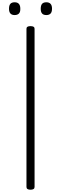

<svg xmlns="http://www.w3.org/2000/svg" viewBox="-20 -1649 535 1683"><path d="M247 14Q230 14 221 8Q212 2 212 -10V-1397Q212 -1409 221 -1414.5Q230 -1420 247 -1420Q265 -1420 274 -1414.5Q283 -1409 283 -1397V-10Q283 2 274 8Q265 14 247 14ZM108 -1517Q84 -1517 71.5 -1530.5Q59 -1544 59 -1572Q59 -1602 71 -1615.5Q83 -1629 109 -1629Q133 -1629 145.5 -1615Q158 -1601 158 -1573Q159 -1544 146 -1530.5Q133 -1517 108 -1517ZM386 -1517Q361 -1517 349 -1530.5Q337 -1544 337 -1572Q337 -1602 349 -1615.5Q361 -1629 386 -1629Q411 -1629 423.5 -1615Q436 -1601 436 -1573Q436 -1544 423.5 -1530.5Q411 -1517 386 -1517Z"/></svg>

Font: Playwrite BE WAL Light
Style: Regular
Weight: 300
Version: Version 1.002